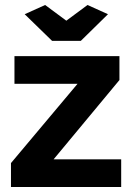

<svg xmlns="http://www.w3.org/2000/svg" viewBox="-20 -750 534 770"><path d="M24 -96 291 -414H38V-525H459V-429L195 -111H466V0H24ZM161 -730 246 -667 331 -730 413 -693 304 -586H189L79 -693Z"/></svg>

Font: Raleway ExtraBold
Style: Regular
Weight: 800
Designer: Matt McInerney, Pablo Impallari, Rodrigo Fuenzalida
Foundry: Matt McInerney, Pablo Impallari, Rodrigo Fuenzalida
Version: Version 4.026